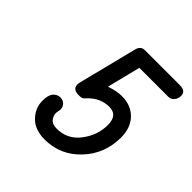

<svg xmlns="http://www.w3.org/2000/svg" viewBox="-166 -745 886 886"><g transform="rotate(45 277.0 -301.5)"><path d="M117.2 -111.8Q117.2 -149.9 131.6 -165.5Q146 -181.2 165 -181.2Q183.1 -181.2 194.1 -169.7Q205.1 -158.2 205.1 -142.1Q205.1 -137.2 203.1 -128.7Q201.2 -120.1 201.2 -116.2Q201.2 -98.1 213.6 -82.5Q226.1 -66.9 254.9 -66.9Q324.7 -66.9 367.4 -123Q410.2 -179.2 410.2 -246.1Q410.2 -310.1 356 -310.1Q299.8 -310.1 257.8 -268.1Q255.9 -266.1 252.4 -262.5Q249 -258.8 247.6 -257.3Q246.1 -255.9 243.2 -253.4Q240.2 -251 237.1 -250Q233.9 -249 229.5 -248.5Q225.1 -248 219.2 -248Q205.1 -248 199.2 -250Q178.2 -256.8 178.2 -278.8Q178.2 -287.6 180.2 -293.9L250 -571.8Q250 -572.8 251.5 -577.4Q252.9 -582 252.9 -583Q252.9 -584 254.4 -587.9Q255.9 -591.8 256.8 -593.5Q257.8 -595.2 260 -598.1Q262.2 -601.1 263.7 -602.5Q265.1 -604 268.1 -606Q271 -607.9 273.9 -608.9Q276.9 -609.9 281 -610.4Q285.2 -610.8 290 -610.8H515.1Q554.2 -610.8 554.2 -580.1Q554.2 -572.3 551.5 -563.2Q548.8 -554.2 539.3 -544.7Q529.8 -535.2 515.1 -535.2H326.2L285.2 -371.1Q328.1 -386.2 360.8 -386.2Q421.9 -386.2 458 -348.6Q494.1 -311 494.1 -248Q494.1 -142.1 423.6 -67.1Q353 7.8 251 7.8Q187 7.8 152.1 -28.1Q117.2 -64 117.2 -111.8Z"/></g></svg>

Font: CMU Typewriter Text
Style: BoldItalic
Weight: 700
Italic angle: -14.04°
Version: Version 0.7.0